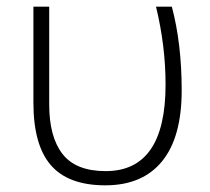

<svg xmlns="http://www.w3.org/2000/svg" viewBox="-20 -551 635 581"><path d="M81.1 -240.2V-530.8H128.9V-234.9Q128.9 -136.7 169.2 -85Q209.5 -33.2 299.8 -33.2Q481 -33.2 481 -294.9Q481 -412.1 452.1 -530.8H500Q529.8 -418.9 529.8 -277.3Q529.8 -135.7 470.5 -63Q411.1 9.8 298.8 9.8Q186.5 9.8 133.8 -51.3Q81.1 -112.3 81.1 -240.2Z"/></svg>

Font: OpenSans-Light
Style: Regular
Weight: 300
Foundry: Ascender Corporation
Version: Version 1.10